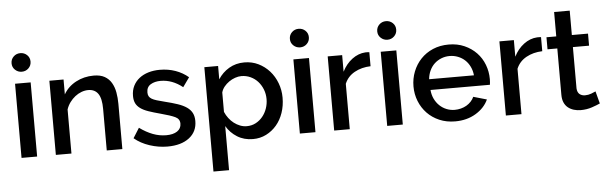

<svg xmlns="http://www.w3.org/2000/svg" viewBox="-55 -935 4267 1349"><g transform="rotate(-5 2078.5 -260.5)"><path d="M66 0V-523H176V0ZM188 -669Q188 -641 168.5 -622Q149 -603 121 -603Q94 -603 74 -621.5Q54 -640 54 -668Q54 -696 73.5 -715Q93 -734 121 -734Q149 -734 168.5 -715.5Q188 -697 188 -669Z M777 0H667V-293Q667 -367 643.5 -400.5Q620 -434 574 -434Q550 -434 526 -425Q502 -416 481 -399.5Q460 -383 443.5 -360.5Q427 -338 418 -311V0H308V-523H408V-418Q438 -471 495 -501.5Q552 -532 621 -532Q668 -532 698 -515Q728 -498 745.5 -468.5Q763 -439 770 -400.5Q777 -362 777 -319Z M1095 10Q1032 10 969.5 -10.5Q907 -31 862 -69L906 -139Q953 -105 999 -87.5Q1045 -70 1093 -70Q1142 -70 1170.5 -89Q1199 -108 1199 -143Q1199 -176 1167 -191Q1135 -206 1067 -224Q1018 -237 983 -249Q948 -261 926 -277Q904 -293 894 -314Q884 -335 884 -365Q884 -405 899.5 -436Q915 -467 942.5 -488.5Q970 -510 1007 -521Q1044 -532 1087 -532Q1146 -532 1197 -514Q1248 -496 1288 -462L1241 -396Q1168 -454 1086 -454Q1044 -454 1015.5 -436.5Q987 -419 987 -381Q987 -365 993 -354Q999 -343 1012.5 -335Q1026 -327 1047.5 -320.5Q1069 -314 1101 -306Q1154 -293 1192.5 -280Q1231 -267 1256 -249.5Q1281 -232 1293 -208.5Q1305 -185 1305 -152Q1305 -77 1248.5 -33.5Q1192 10 1095 10Z M1698 10Q1635 10 1587 -20Q1539 -50 1511 -98V213H1401V-523H1498V-429Q1528 -476 1575.5 -504Q1623 -532 1683 -532Q1737 -532 1782 -510Q1827 -488 1860 -451Q1893 -414 1911.5 -365Q1930 -316 1930 -262Q1930 -205 1913 -155.5Q1896 -106 1865 -69.5Q1834 -33 1791.5 -11.5Q1749 10 1698 10ZM1662 -84Q1697 -84 1725.5 -99Q1754 -114 1774.5 -139Q1795 -164 1806 -196Q1817 -228 1817 -262Q1817 -298 1804.5 -330Q1792 -362 1770.5 -386Q1749 -410 1719 -424Q1689 -438 1654 -438Q1633 -438 1610 -430Q1587 -422 1567 -408Q1547 -394 1532 -375.5Q1517 -357 1511 -335V-198Q1521 -174 1537 -153Q1553 -132 1572.5 -117Q1592 -102 1615 -93Q1638 -84 1662 -84Z M2029 0V-523H2139V0ZM2151 -669Q2151 -641 2131.5 -622Q2112 -603 2084 -603Q2057 -603 2037 -621.5Q2017 -640 2017 -668Q2017 -696 2036.5 -715Q2056 -734 2084 -734Q2112 -734 2131.5 -715.5Q2151 -697 2151 -669Z M2565 -428Q2501 -426 2451.5 -398.5Q2402 -371 2381 -320V0H2271V-523H2373V-406Q2400 -460 2443.5 -492.5Q2487 -525 2537 -528Q2547 -528 2553.5 -528Q2560 -528 2565 -527Z M2645 0V-523H2755V0ZM2767 -669Q2767 -641 2747.5 -622Q2728 -603 2700 -603Q2673 -603 2653 -621.5Q2633 -640 2633 -668Q2633 -696 2652.5 -715Q2672 -734 2700 -734Q2728 -734 2747.5 -715.5Q2767 -697 2767 -669Z M3124 10Q3063 10 3013 -11.5Q2963 -33 2927.5 -70Q2892 -107 2872.5 -156Q2853 -205 2853 -260Q2853 -315 2872.5 -364.5Q2892 -414 2927.5 -451.5Q2963 -489 3013 -510.5Q3063 -532 3125 -532Q3186 -532 3235.5 -510Q3285 -488 3320 -451.5Q3355 -415 3373.5 -366.5Q3392 -318 3392 -265Q3392 -253 3391 -242.5Q3390 -232 3389 -225H2970Q2973 -190 2986.5 -162Q3000 -134 3021.5 -113.5Q3043 -93 3070.5 -82Q3098 -71 3128 -71Q3150 -71 3171.5 -76.5Q3193 -82 3211 -92.5Q3229 -103 3243 -118Q3257 -133 3265 -151L3359 -124Q3332 -65 3269.5 -27.5Q3207 10 3124 10ZM3283 -301Q3280 -334 3266.5 -362Q3253 -390 3232 -409.5Q3211 -429 3183 -440Q3155 -451 3124 -451Q3093 -451 3065.5 -440Q3038 -429 3017 -409.5Q2996 -390 2983 -362Q2970 -334 2967 -301Z M3776 -428Q3712 -426 3662.5 -398.5Q3613 -371 3592 -320V0H3482V-523H3584V-406Q3611 -460 3654.5 -492.5Q3698 -525 3748 -528Q3758 -528 3764.5 -528Q3771 -528 3776 -527Z M4147 -27Q4126 -17 4089 -4.5Q4052 8 4010 8Q3984 8 3961 1Q3938 -6 3920.5 -20Q3903 -34 3893 -56.5Q3883 -79 3883 -111V-438H3814V-523H3883V-695H3993V-523H4107V-438H3993V-146Q3995 -118 4010.5 -105.5Q4026 -93 4049 -93Q4072 -93 4093 -101Q4114 -109 4124 -114Z"/></g></svg>

Font: IngvarSans
Style: Regular
Weight: 600
Version: Version 3.000